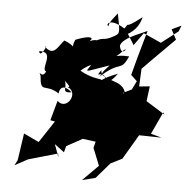

<svg xmlns="http://www.w3.org/2000/svg" viewBox="-55 -818 880 905"><g transform="rotate(5 385.0 -365.0)"><path d="M759 -704 680 -643 596 -681 553 -621 522 -671C516 -671 568 -688 584 -756C487 -680 534 -740 503 -695C423 -746 412 -697 429 -702C423 -717 473 -768 466 -764C483 -676 484 -672 465 -659C394 -617 421 -663 333 -600C401 -589 411 -668 312 -603C382 -635 358 -656 277 -622C255 -571 292 -590 226 -614C201 -588 183 -533 139 -576C155 -597 119 -516 112 -554C191 -559 123 -472 153 -461C136 -420 112 -476 129 -438C135 -352 154 -407 221 -363C221 -378 233 -416 281 -374C229 -365 261 -397 244 -426C280 -420 234 -426 231 -443C231 -430 304 -384 244 -401C327 -390 268 -280 219 -328L193 -234L215 -230L147 -127L75 -161L56 -33L43 -8L104 -41L243 -81L246 -63L224 -124L270 -89L278 -119L353 -160L452 -147L497 -183C507 -198 381 -212 423 -186L407 -122L440 -40L366 34L429 18L493 -56L547 -83L616 -200L722 -198L671 -212L720 -317L727 -307L637 -363L646 -434L596 -429L600 -513L643 -557L750 -664L725 -711L770 -732ZM526 -389C525 -401 486 -426 533 -387C522 -462 411 -434 412 -490C376 -439 424 -503 437 -444C425 -465 436 -402 491 -480C410 -449 419 -438 415 -446C397 -450 368 -450 315 -478C346 -472 287 -487 283 -479C285 -434 313 -493 362 -510C335 -469 329 -475 449 -516C402 -465 432 -494 405 -458C501 -546 501 -487 537 -566C464 -572 464 -543 508 -592C535 -615 498 -556 489 -613C498 -649 572 -674 613 -693L606 -669L576 -563L554 -480L583 -453L563 -412L528 -395L506 -292L526 -369Z"/></g></svg>

Font: Hussar Lance
Style: Italic
Weight: 700
Foundry: Cannot Into Space Fonts, PlusOne Fonts
Version: Version 2.27